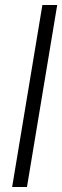

<svg xmlns="http://www.w3.org/2000/svg" viewBox="-20 -752 250 772"><path d="M210 -731.9 88.4 0H28.8L150.4 -731.9Z"/></svg>

Font: Inter Tight Light
Style: Italic
Weight: 300
Italic angle: -9.39999°
Designer: Rasmus Andersson
Foundry: rsms
Version: Version 3.004